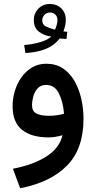

<svg xmlns="http://www.w3.org/2000/svg" viewBox="-20 -707 495 990"><path d="M322.8 -505.9Q313 -506.3 305.4 -507.1Q297.9 -507.8 287.6 -508.8Q237.8 -440.4 111.3 -433.6L104.5 -474.6Q152.3 -479 189.2 -490.2Q226.1 -501.5 244.1 -518.6Q210.9 -522 182.6 -542.2Q154.3 -562.5 154.3 -604.5Q154.3 -637.7 177.7 -662.1Q201.2 -686.5 236.8 -686.5Q272.5 -686.5 295.9 -663.8Q319.3 -641.1 319.3 -604Q319.3 -589.8 315.9 -575Q312.5 -560.1 307.1 -544.9Q315.9 -543.5 327.1 -543ZM263.7 -554.2Q269 -565.9 272.7 -579.3Q276.4 -592.8 276.4 -603.5Q276.4 -621.1 265.4 -631.8Q254.4 -642.6 238.8 -642.6Q220.7 -642.6 209.2 -630.1Q197.8 -617.7 197.8 -602.5Q197.8 -579.1 217.8 -569.8Q237.8 -560.5 263.7 -554.2ZM410.6 -94.2Q410.6 60.1 325.7 146.7Q240.7 233.4 84 263.7L46.4 163.1Q153.3 142.6 220.5 98.9Q287.6 55.2 302.2 -9.8Q286.1 -4.9 266.8 -1.7Q247.6 1.5 231.9 1.5Q142.1 1.5 93.5 -37.6Q44.9 -76.7 44.9 -160.6Q44.9 -198.2 56.2 -236.6Q67.4 -274.9 89.6 -306.9Q111.8 -338.9 144.3 -358.6Q176.8 -378.4 218.8 -378.4Q268.1 -378.4 304.2 -354.5Q340.3 -330.6 363.8 -289.8Q387.2 -249 398.9 -198.5Q410.6 -147.9 410.6 -94.2ZM232.4 -109.9Q253.4 -109.9 273.4 -112.8Q293.5 -115.7 310.1 -120.6Q305.2 -183.1 283.4 -226.1Q261.7 -269 217.8 -269Q189.5 -269 173.6 -251Q157.7 -232.9 151.4 -208.5Q145 -184.1 145 -165Q145 -133.3 168 -121.6Q190.9 -109.9 232.4 -109.9Z"/></svg>

Font: Vazirmatn UI NL Medium
Style: Regular
Weight: 500
Designer: Saber Rastikerdar
Foundry: Saber Rastikerdar
Version: Version 33.003